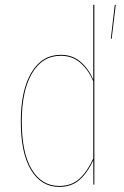

<svg xmlns="http://www.w3.org/2000/svg" viewBox="-20 -750 504 780"><path d="M358.9 -426.8V-730.5H363.3V0H359.4L358.9 -98.6Q335.4 -47.9 303 -19.3Q270.5 9.3 220.7 9.3Q147.9 9.3 106.2 -59.1Q64.5 -127.4 64.5 -256.8Q64.5 -382.3 107.4 -454.8Q150.4 -527.3 227.1 -527.3Q274.9 -527.3 307.9 -498.3Q340.8 -469.2 358.9 -426.8ZM446.3 -730.5 450.2 -730 433.6 -592.3 430.2 -592.8ZM220.7 5.4Q270.5 5.4 302.5 -23.7Q334.5 -52.7 358.9 -106V-419.9Q340.3 -464.4 307.4 -493.9Q274.4 -523.4 227.1 -523.4Q151.9 -523.4 110.1 -452.1Q68.4 -380.9 68.4 -256.8Q68.4 -128.9 108.9 -61.8Q149.4 5.4 220.7 5.4Z"/></svg>

Font: Fira Sans Compressed Four
Style: Regular
Weight: 100
Width: 1
Designer: Carrois Corporate & Edenspiekermann AG
Foundry: Carrois Corporate GbR & Edenspiekermann AG
Version: Version 4.203;PS 004.203;hotconv 1.0.88;makeotf.lib2.5.64775